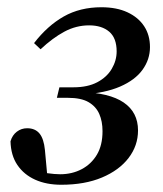

<svg xmlns="http://www.w3.org/2000/svg" viewBox="-20 -496 451 530"><path d="M149 14Q108 14 77 0Q46 -14 28 -40.5Q10 -67 9 -106Q14 -123 26.5 -132.5Q39 -142 55 -142Q77 -142 89 -127.5Q101 -113 104 -82L111 -6L68 -29Q89 -21 110 -18Q131 -15 146 -15Q179 -15 205.5 -29Q232 -43 247.5 -69Q263 -95 263 -134Q263 -161 254 -181.5Q245 -202 224.5 -214Q204 -226 167 -226H137L144 -255H183Q222 -255 248.5 -269Q275 -283 288.5 -306Q302 -329 302 -354Q302 -391 281.5 -408.5Q261 -426 226 -426Q190 -426 157.5 -408.5Q125 -391 92 -360L74 -377Q111 -425 156 -450.5Q201 -476 260 -476Q302 -476 332 -462Q362 -448 378 -423.5Q394 -399 394 -366Q394 -332 373.5 -303.5Q353 -275 311.5 -257Q270 -239 207 -235L203 -242Q282 -240 321.5 -213Q361 -186 361 -136Q361 -94 335 -60Q309 -26 261.5 -6Q214 14 149 14Z"/></svg>

Font: Source Serif 4 48pt SemiBold
Style: Italic
Weight: 600
Italic angle: -12°
Designer: Frank Grießhammer
Foundry: Adobe Systems Incorporated
Version: Version 4.004;hotconv 1.0.116;makeotfexe 2.5.65601